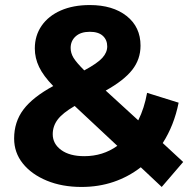

<svg xmlns="http://www.w3.org/2000/svg" viewBox="-20 -729 768 761"><path d="M621 12 538 -66Q489 -28 430 -8Q371 12 303 12Q226 12 165.5 -13Q105 -38 70.5 -81Q36 -124 36 -180Q36 -246 73 -295Q110 -344 191 -388Q152 -428 135 -463.5Q118 -499 118 -537Q118 -588 145 -627Q172 -666 221 -687.5Q270 -709 336 -709Q427 -709 482 -665.5Q537 -622 537 -548Q537 -494 504 -452Q471 -410 399 -370L528 -252Q552 -300 563 -361L688 -322Q670 -232 625 -162L706 -87ZM445 -151 276 -309Q228 -281 208.5 -255Q189 -229 189 -197Q189 -159 222.5 -134.5Q256 -110 314 -110Q388 -110 445 -151ZM314 -450Q366 -478 385.5 -499.5Q405 -521 405 -545Q405 -571 387.5 -587Q370 -603 336 -603Q300 -603 280 -585Q260 -567 260 -539Q260 -519 271 -500.5Q282 -482 314 -450Z"/></svg>

Font: Montserrat
Style: Bold
Weight: 700
Designer: Julieta Ulanovsky
Foundry: Julieta Ulanovsky
Version: Version 9.000; ttfautohint (v1.8.4.7-5d5b)